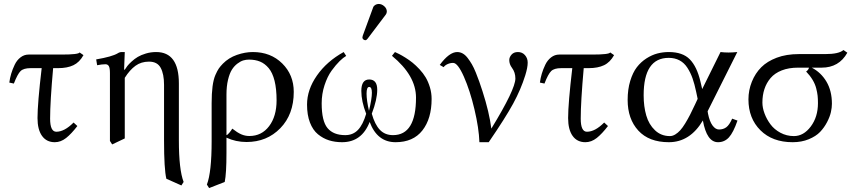

<svg xmlns="http://www.w3.org/2000/svg" viewBox="-20 -704 4315 967"><path d="M124 -429.2H290.5Q376 -429.2 380.9 -439.9L400.4 -426.3Q380.4 -390.1 349.6 -375.5Q318.8 -360.8 272.5 -360.8H247.6Q232.4 -191.4 232.4 -106.4Q232.4 -40.5 263.7 -40.5Q304.7 -40.5 350.6 -86.9L369.6 -69.3Q339.8 -30.3 313 -9Q286.1 12.2 255.9 12.2Q214.4 12.2 191.7 -19.5Q168.9 -51.3 168.9 -109.4Q168.9 -182.6 189.9 -360.8H134.3Q98.6 -360.8 83.5 -345.9Q68.4 -331.1 49.8 -283.2L26.9 -288.1Q29.8 -310.5 36.4 -332.8Q43 -355 54 -377.9Q64.9 -400.9 83.3 -415Q101.6 -429.2 124 -429.2Z M608.4 -441.9 605 -353H608.4Q614.3 -362.3 621.3 -371.6Q628.4 -380.9 643.1 -394.3Q657.7 -407.7 674.1 -417.5Q690.4 -427.2 715.1 -434.6Q739.7 -441.9 766.6 -441.9Q880.9 -441.9 880.9 -283.7V3.4Q880.9 150.4 904.8 212.4L893.6 230L817.9 196.3Q806.2 147.9 806.2 3.4V-276.4Q806.2 -331.1 789.3 -362.3Q772.5 -393.6 730.5 -393.6Q690.9 -393.6 662.1 -372.6Q633.3 -351.6 608.4 -312V-6.8L544.9 23.4L533.7 5.9V-335.4Q533.7 -361.8 528.1 -371.1Q522.5 -380.4 511.2 -380.4Q493.7 -380.4 469.2 -375.5L464.4 -404.8Q544.4 -418.5 572.8 -435.5Q582.5 -441.9 593.3 -441.9Z M1373 -198.7Q1373 -256.3 1362.8 -297.1Q1352.5 -337.9 1333.3 -360.8Q1314 -383.8 1289.8 -393.8Q1265.6 -403.8 1233.9 -403.8Q1219.2 -403.8 1205.3 -399.7Q1191.4 -395.5 1175.5 -383.5Q1159.7 -371.6 1147.9 -353Q1136.2 -334.5 1128.4 -302Q1120.6 -269.5 1120.6 -227.5V-23.4Q1126.5 -24.9 1135.5 -35.9Q1144.5 -46.9 1149.9 -56.2Q1175.3 -36.1 1194.8 -27.6Q1214.4 -19 1235.8 -19Q1297.9 -19 1335.4 -68.6Q1373 -118.2 1373 -198.7ZM1111.8 212.4 1033.2 243.2 1022 225.6Q1045.9 163.6 1045.9 7.3V-184.1Q1045.9 -233.4 1050.5 -268.8Q1055.2 -304.2 1064.9 -326.4Q1074.7 -348.6 1082.3 -359.4Q1089.8 -370.1 1102.5 -383.3Q1131.8 -413.1 1173.1 -427.5Q1214.4 -441.9 1253.4 -441.9Q1343.3 -441.9 1401.4 -384.5Q1459.5 -327.1 1459.5 -241.2Q1459.5 -127.9 1391.8 -58.3Q1324.2 11.2 1221.7 11.2Q1167.5 11.2 1120.6 -10.7V66.4Q1120.6 169.9 1111.8 212.4Z M1887.2 -684.1Q1902.3 -684.1 1915.3 -672.6Q1928.2 -661.1 1928.2 -646Q1928.2 -637.7 1923.3 -630.9L1831.5 -509.3Q1825.7 -501.5 1820.3 -501.5Q1814.5 -501.5 1809.8 -505.6Q1805.2 -509.8 1805.2 -515.1Q1805.2 -517.6 1807.1 -524.4L1859.4 -667Q1862.3 -674.8 1870.4 -679.4Q1878.4 -684.1 1887.2 -684.1ZM1853 -236.8Q1853 -266.1 1839.4 -266.1Q1826.2 -266.1 1826.2 -232.4Q1826.2 -198.7 1838.4 -146Q1853 -207 1853 -236.8ZM2153.8 -205.6Q2153.8 -106.4 2107.4 -47.1Q2061 12.2 1972.2 12.2Q1879.9 12.2 1841.8 -89.8Q1802.2 12.2 1702.6 12.2Q1667 12.2 1637 2.7Q1606.9 -6.8 1581.3 -27.8Q1555.7 -48.8 1541 -86.9Q1526.4 -125 1526.4 -177.2Q1526.4 -252.4 1576.2 -323.7Q1626 -395 1710.9 -441.9L1723.6 -422.4Q1709.5 -414.6 1690.4 -396Q1671.4 -377.4 1650.1 -348.1Q1628.9 -318.8 1614.5 -274.9Q1600.1 -231 1600.1 -183.6Q1600.1 -94.2 1629.6 -58.8Q1659.2 -23.4 1718.8 -23.4Q1757.8 -23.4 1783 -49.8Q1808.1 -76.2 1824.2 -130.9Q1799.8 -193.8 1799.8 -246.1Q1799.8 -303.7 1839.4 -303.7Q1879.9 -303.7 1879.9 -252Q1879.9 -203.1 1852.5 -131.3Q1867.7 -77.1 1893.1 -50.3Q1918.5 -23.4 1959.5 -23.4Q2075.2 -23.4 2075.2 -212.4Q2075.2 -323.2 1954.1 -422.9L1969.2 -441.9Q1980.5 -436.5 1991.5 -431.2Q2002.4 -425.8 2022 -413.6Q2041.5 -401.4 2057.9 -388.2Q2074.2 -375 2092.8 -355.2Q2111.3 -335.4 2124 -314Q2136.7 -292.5 2145.3 -264.2Q2153.8 -235.8 2153.8 -205.6Z M2588.4 -441.9Q2610.4 -441.9 2624 -426.3Q2637.7 -410.6 2637.7 -388.7Q2637.7 -363.8 2625.5 -324.7Q2603.5 -253.9 2564.5 -182.1Q2525.4 -110.4 2441.4 12.2H2394.5Q2392.1 -58.1 2369.6 -153.1Q2347.2 -248 2316.4 -317.6Q2285.6 -387.2 2262.2 -387.2Q2247.6 -387.2 2234.1 -381.1Q2220.7 -375 2214.4 -365.7L2194.8 -377Q2242.7 -441.9 2282.7 -441.9Q2297.4 -441.9 2310.5 -434.6Q2323.7 -427.2 2335.4 -411.9Q2347.2 -396.5 2356.7 -380.1Q2366.2 -363.8 2376.5 -338.4Q2386.7 -313 2393.8 -293Q2400.9 -272.9 2410.2 -244.1Q2444.3 -138.2 2454.6 -56.2Q2575.7 -254.4 2575.7 -308.6Q2575.7 -339.4 2558.6 -362.3Q2544.9 -380.4 2544.9 -401.4Q2544.9 -416 2556.4 -429Q2567.9 -441.9 2588.4 -441.9Z M2796.4 -429.2H2962.9Q3048.3 -429.2 3053.2 -439.9L3072.8 -426.3Q3052.7 -390.1 3022 -375.5Q2991.2 -360.8 2944.8 -360.8H2919.9Q2904.8 -191.4 2904.8 -106.4Q2904.8 -40.5 2936 -40.5Q2977.1 -40.5 3022.9 -86.9L3042 -69.3Q3012.2 -30.3 2985.4 -9Q2958.5 12.2 2928.2 12.2Q2886.7 12.2 2864 -19.5Q2841.3 -51.3 2841.3 -109.4Q2841.3 -182.6 2862.3 -360.8H2806.6Q2771 -360.8 2755.9 -345.9Q2740.7 -331.1 2722.2 -283.2L2699.2 -288.1Q2702.1 -310.5 2708.7 -332.8Q2715.3 -355 2726.3 -377.9Q2737.3 -400.9 2755.6 -415Q2773.9 -429.2 2796.4 -429.2Z M3516.6 -255.4 3608.9 -441.9Q3627.4 -439.5 3649.4 -439.5Q3668.9 -439.5 3693.4 -441.9L3543.9 -143.6L3545.9 -131.3Q3553.7 -92.3 3568.6 -72Q3583.5 -51.8 3601.1 -51.8Q3622.6 -51.8 3637.9 -63Q3653.3 -74.2 3667.5 -106.4L3694.3 -96.7Q3673.3 -36.1 3651.1 -12Q3628.9 12.2 3596.2 12.2Q3539.6 12.2 3520 -97.2Q3455.1 12.2 3348.6 12.2Q3248.5 12.2 3194.8 -46.4Q3141.1 -105 3141.1 -200.7Q3141.1 -253.9 3154.1 -296.4Q3167 -338.9 3187.5 -365.5Q3208 -392.1 3235.8 -409.9Q3263.7 -427.7 3291.5 -434.8Q3319.3 -441.9 3348.1 -441.9Q3418.5 -441.9 3454.3 -405Q3490.2 -368.2 3507.8 -293ZM3493.7 -206.1 3486.3 -241.2Q3478 -280.8 3468 -309.3Q3458 -337.9 3442.1 -362.5Q3426.3 -387.2 3402.6 -399.9Q3378.9 -412.6 3348.1 -412.6Q3221.7 -412.6 3221.7 -224.1Q3221.7 -167.5 3234.9 -122.3Q3248 -77.1 3278.8 -47.9Q3309.6 -18.6 3354 -18.6Q3367.2 -18.6 3380.6 -26.6Q3394 -34.7 3405.8 -47.6Q3417.5 -60.5 3430.7 -82Q3443.8 -103.5 3455.3 -125.7Q3466.8 -147.9 3481 -178.7Z M3978.5 -18.6Q4027.3 -18.6 4063.5 -66.9Q4099.6 -115.2 4099.6 -184.6Q4099.6 -206.1 4097.9 -221.9Q4096.2 -237.8 4090.8 -259Q4085.4 -280.3 4072.8 -301.5Q4060.1 -322.8 4040 -343.8Q4045.9 -347.2 4050 -353.3Q4054.2 -359.4 4054.2 -363.3H3999.5Q3952.6 -363.3 3917.2 -349.4Q3881.8 -335.4 3861.1 -311Q3840.3 -286.6 3830.1 -255.6Q3819.8 -224.6 3819.8 -187.5Q3819.8 -161.1 3830.6 -132.3Q3841.3 -103.5 3860.4 -77.9Q3879.4 -52.2 3910.6 -35.4Q3941.9 -18.6 3978.5 -18.6ZM3814.5 -365.7Q3843.8 -395 3891.8 -413.3Q3939.9 -431.6 4003.9 -431.6H4136.2Q4205.1 -431.6 4228 -452.1L4247.6 -438.5Q4205.6 -363.3 4118.2 -363.3H4068.4Q4115.2 -338.9 4142.6 -292.5Q4169.9 -246.1 4169.9 -181.6Q4169.9 -162.1 4164.8 -139.2Q4159.7 -116.2 4145.5 -88.9Q4131.3 -61.5 4110.4 -39.6Q4089.4 -17.6 4053.2 -2.7Q4017.1 12.2 3972.2 12.2Q3870.1 12.2 3809.8 -47.9Q3749.5 -107.9 3749.5 -203.6Q3749.5 -249.5 3766.6 -292.2Q3783.7 -335 3814.5 -365.7Z"/></svg>

Font: Libertinage
Style: b
Weight: 400
Designer: OSP
Foundry: OSP
Version: Version 1.0; 2008; OFL relea